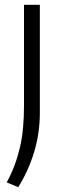

<svg xmlns="http://www.w3.org/2000/svg" viewBox="-20 -560 265 800"><path d="M8 200Q27 165 40.5 129Q54 93 63 54.5Q72 16 76 -27.5Q80 -71 80 -121V-540H146V-89Q146 -6 122.5 72.5Q99 151 56 220Z"/></svg>

Font: Plata Sans Light
Style: Regular
Weight: 300
Designer: Pablo Impallari, Andres Torresi, & Cristiano Sobral
Foundry: Pablo Impallari, Andres Torresi, & Cristiano Sobral
Version: Version 1.00;December 28, 2019;FontCreator 12.0.0.2547 64-bi